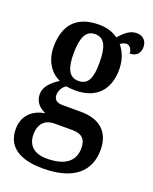

<svg xmlns="http://www.w3.org/2000/svg" viewBox="-150 -655 778 976"><g transform="rotate(20 239.5 -167.0)"><path d="M203 238C369 238 448 166 448 49C448 -37 400 -99 288 -99H190C159 -99 141 -110 141 -137C141 -164 157 -185 173 -195C184 -193 210 -191 223 -191C342 -191 397 -264 397 -366C397 -424 378 -462 355 -490C364 -497 375 -503 388 -503C404 -503 419 -486 419 -462C459 -462 474 -488 474 -517C474 -547 455 -572 418 -572C377 -572 349 -540 327 -516C301 -535 267 -547 223 -547C101 -547 44 -479 44 -362C44 -289 80 -233 133 -210C91 -183 60 -153 60 -112C60 -67 91 -43 120 -30C55 -20 6 22 6 96C6 187 71 238 203 238ZM221 -242C170 -242 151 -286 151 -364C151 -446 169 -495 221 -495C274 -495 291 -448 291 -365C291 -285 275 -242 221 -242ZM205 184C135 184 100 148 100 92C100 21 144 3 182 3H278C327 3 353 23 353 74C353 139 311 184 205 184Z"/></g></svg>

Font: Noto Serif Tamil Condensed SemiBold
Style: Regular
Weight: 600
Width: 3
Designer: Indian Type Foundry, Tom Grace, and the Monotype Design Team
Foundry: Monotype Imaging Inc.
Version: Version 2.004